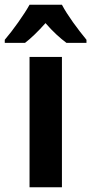

<svg xmlns="http://www.w3.org/2000/svg" viewBox="-61 -786 383 806"><path d="M199 -766H63C41 -726 -8 -657 -41 -619V-606H44C69 -625 99 -654 130 -689C160 -654 191 -626 218 -606H302V-619C265 -664 222 -722 199 -766ZM199 0V-547H63V0Z"/></svg>

Font: Noto Sans Devanagari Condensed
Style: Bold
Weight: 700
Width: 3
Designer: Jelle Bosma - Monotype Design Team
Foundry: Monotype Imaging Inc.
Version: Version 2.004